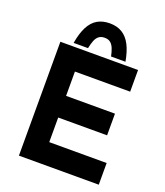

<svg xmlns="http://www.w3.org/2000/svg" viewBox="-167 -1055 1000 1166"><g transform="rotate(20 333.0 -472.0)"><path d="M95 -736H597V-596H240V-439H556V-299H240V-140H611V0H95ZM340 -944Q387 -944 420.5 -923.5Q454 -903 475.5 -861.5Q497 -820 508 -757H415Q409 -786 400.5 -807Q392 -828 378 -839.5Q364 -851 340 -851Q317 -851 302.5 -839.5Q288 -828 280 -807Q272 -786 266 -757H173Q184 -822 205.5 -863.5Q227 -905 260.5 -924.5Q294 -944 340 -944Z"/></g></svg>

Font: Josefin Sans Thin
Style: Bold
Weight: 700
Version: Version 2.000